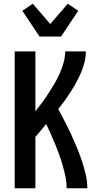

<svg xmlns="http://www.w3.org/2000/svg" viewBox="-20 -1011 540 1031"><path d="M59 0V-735H170V-413Q189 -437 207 -461.5Q225 -486 241.5 -511.5Q258 -537 273.5 -563.5Q289 -590 301 -617.5Q313 -645 321.5 -675Q330 -705 330 -735H441Q441 -706 434 -677.5Q427 -649 415.5 -622Q404 -595 390 -569.5Q376 -544 360.5 -519.5Q345 -495 328 -471.5Q311 -448 293 -425Q311 -392 328.5 -358Q346 -324 362 -289.5Q378 -255 392.5 -220Q407 -185 419 -149Q431 -113 440 -75.5Q449 -38 449 0H338Q338 -30 332 -60Q326 -90 317.5 -119.5Q309 -149 299 -177.5Q289 -206 277.5 -234Q266 -262 253.5 -290Q241 -318 228 -345Q214 -328 199.5 -310.5Q185 -293 170 -276V0ZM192 -815 100 -953 156 -991 250 -882 344 -991 400 -953 308 -815Z"/></svg>

Font: Iosevka Term Curly
Style: Bold
Weight: 700
Designer: Belleve Invis
Foundry: Belleve Invis
Version: Version 32.3.0